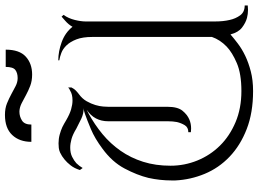

<svg xmlns="http://www.w3.org/2000/svg" viewBox="-150 -848 1017 756"><g transform="rotate(-90 358.0 -470.5)"><path d="M651 -132Q651 -99 657 -74Q662 -51 675 -33Q688 -15 714 -15V-3Q705 -2 697 -2Q680 -2 665 -6Q646 -11 627 -25.5Q608 -40 600 -71Q585 -58 564 -42Q543 -26 516 -13Q489 0 454.5 9Q420 18 377 18Q292 18 227.5 -7Q163 -32 118.5 -74.5Q74 -117 51 -172.5Q28 -228 25 -288Q25 -296 25 -303Q25 -349 35 -394Q46 -439 72 -488Q98 -537 150 -575Q190 -605 227 -620.5Q264 -636 287 -644Q292 -646 298.5 -647.5Q305 -649 310 -649Q288 -649 268 -658.5Q248 -668 229 -678Q206 -692 188 -697Q170 -702 154 -702Q133 -702 118 -694.5Q103 -687 93 -678Q82 -667 74 -653L66 -664Q73 -686 84.5 -700.5Q96 -715 107 -724Q120 -735 135 -742Q144 -746 153 -747Q162 -748 171 -748Q189 -748 205.5 -743.5Q222 -739 235 -733Q249 -726 262 -718Q286 -704 305 -698.5Q324 -693 340 -693Q364 -693 378 -702Q386 -705 391 -710V-697Q386 -687 379.5 -680.5Q373 -674 365 -668Q347 -655 337 -637.5Q327 -620 322 -603Q317 -586 316 -572Q315 -558 315 -552V-319Q315 -279 299.5 -260Q284 -241 265 -233Q249 -226 229 -226Q222 -226 215 -227V-237Q234 -237 242.5 -251Q251 -265 255 -282Q258 -298 258 -317Q258 -322 258 -327V-552Q258 -607 303 -637L289 -630Q245 -606 207.5 -575Q170 -544 142 -504Q114 -464 98.5 -415Q83 -366 83 -307Q83 -252 103.5 -201.5Q124 -151 162 -112.5Q200 -74 254.5 -51Q309 -28 377 -28Q445 -28 487 -46Q529 -64 552 -86Q579 -112 590 -144V-615Q590 -653 580.5 -677.5Q571 -702 557 -716.5Q543 -731 527 -737Q511 -743 498 -745V-749Q533 -749 570 -735.5Q607 -722 630 -693Q639 -709 653.5 -721.5Q668 -734 670 -736L677 -728Q670 -719 665 -707.5Q660 -696 657 -684Q654 -672 652.5 -661Q651 -650 651 -642ZM177 -855Q177 -902 204 -930.5Q231 -959 283 -959Q309 -959 328.5 -951Q348 -943 364.5 -934Q381 -925 396.5 -917Q412 -909 428 -909Q448 -909 460 -918Q472 -927 472 -956H540Q540 -902 512.5 -877Q485 -852 442 -852Q417 -852 397.5 -859.5Q378 -867 361.5 -876Q345 -885 329.5 -893Q314 -901 298 -902Q296 -902 295 -902Q277 -902 261 -892Q245 -882 245 -855Z"/></g></svg>

Font: Milkman
Style: Regular
Weight: 300
Designer: Giulia Boggio / Martin Desinde
Version: Version 1.000